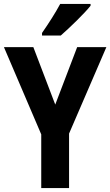

<svg xmlns="http://www.w3.org/2000/svg" viewBox="-20 -953 559 973"><path d="M439 -924V-933H285C261 -888 227 -835 193 -786V-773H288C335 -814 409 -886 439 -924ZM260 -423 149 -714H0L189 -272V0H330V-276L519 -714H371Z"/></svg>

Font: Noto Sans Arabic UI Cn
Style: Bold
Weight: 700
Width: 3
Designer: Monotype Design Team, Nadine Chahine and Nizar Qandah
Foundry: Monotype Imaging Inc.
Version: Version 2.010